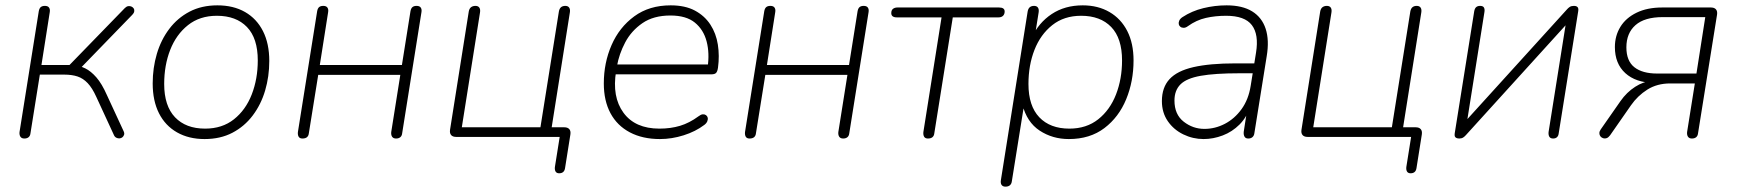

<svg xmlns="http://www.w3.org/2000/svg" viewBox="-20 -512 6494 718"><path d="M71 6Q61 6 56.5 -0.5Q52 -7 53 -18L125 -470Q127 -481 132.5 -485.5Q138 -490 148 -490Q159 -490 163.5 -483.5Q168 -477 166 -466L135 -269H240L447 -482Q453 -488 459.5 -489Q466 -490 471.5 -487.5Q477 -485 480 -480.5Q483 -476 482 -469.5Q481 -463 475 -457L280 -256L253 -268Q277 -267 298.5 -256.5Q320 -246 340.5 -222.5Q361 -199 380 -156L442 -22Q446 -14 444 -8Q442 -2 437.5 1.5Q433 5 427 5.5Q421 6 415 3Q409 0 406 -7L340 -150Q325 -183 308 -201Q291 -219 270 -226Q249 -233 220 -233H129L94 -14Q93 -4 87 1Q81 6 71 6Z M745 8Q686 8 642 -17Q598 -42 574.5 -88.5Q551 -135 551 -200Q551 -258 566.5 -310.5Q582 -363 613 -404Q644 -445 689 -468.5Q734 -492 793 -492Q853 -492 896.5 -467Q940 -442 963.5 -395.5Q987 -349 987 -284Q987 -226 971.5 -173.5Q956 -121 925 -80Q894 -39 849 -15.5Q804 8 745 8ZM747 -31Q811 -31 855 -66Q899 -101 921.5 -159Q944 -217 944 -286Q944 -369 903.5 -411Q863 -453 791 -453Q727 -453 683 -418Q639 -383 616.5 -325.5Q594 -268 594 -198Q594 -116 634.5 -73.5Q675 -31 747 -31Z M1111 6Q1101 6 1097 -0.5Q1093 -7 1094 -18L1166 -470Q1168 -481 1173.5 -485.5Q1179 -490 1189 -490Q1200 -490 1204.5 -483.5Q1209 -477 1207 -466L1176 -269H1483L1515 -470Q1517 -481 1522.5 -485.5Q1528 -490 1538 -490Q1549 -490 1553.5 -483.5Q1558 -477 1556 -466L1484 -14Q1483 -4 1477 1Q1471 6 1461 6Q1451 6 1446.5 -0.5Q1442 -7 1443 -18L1477 -232H1170L1135 -14Q1134 -4 1128 1Q1122 6 1111 6Z M2071 136Q2062 136 2058 130Q2054 124 2055 113L2073 0H1686Q1673 0 1667 -7Q1661 -14 1663 -27L1733 -469Q1735 -480 1741.5 -485Q1748 -490 1758 -490Q1768 -490 1772.5 -483.5Q1777 -477 1775 -465L1707 -36H2001L2070 -469Q2072 -480 2078 -485Q2084 -490 2094 -490Q2104 -490 2108.5 -483.5Q2113 -477 2111 -465L2041 -23L2024 -36H2090Q2103 -36 2109 -29Q2115 -22 2113 -9L2093 117Q2090 136 2071 136Z M2448 8Q2383 8 2335.5 -17Q2288 -42 2263 -88.5Q2238 -135 2238 -200Q2238 -277 2267 -343.5Q2296 -410 2352 -451Q2408 -492 2488 -492Q2542 -492 2578.5 -472.5Q2615 -453 2636.5 -420Q2658 -387 2664.5 -345Q2671 -303 2665 -259Q2663 -245 2658 -239.5Q2653 -234 2640 -234H2267L2273 -271H2645L2626 -259Q2634 -313 2622.5 -357Q2611 -401 2578.5 -427.5Q2546 -454 2487 -454Q2424 -454 2382.5 -425.5Q2341 -397 2318 -353.5Q2295 -310 2287 -264L2284 -246Q2268 -150 2311.5 -90.5Q2355 -31 2446 -31Q2488 -31 2523 -41.5Q2558 -52 2592 -77Q2601 -84 2608 -84.5Q2615 -85 2620 -81.5Q2625 -78 2626.5 -72Q2628 -66 2625 -58.5Q2622 -51 2614 -45Q2581 -20 2536.5 -6Q2492 8 2448 8Z M2783 6Q2773 6 2769 -0.5Q2765 -7 2766 -18L2838 -470Q2840 -481 2845.5 -485.5Q2851 -490 2861 -490Q2872 -490 2876.5 -483.5Q2881 -477 2879 -466L2848 -269H3155L3187 -470Q3189 -481 3194.5 -485.5Q3200 -490 3210 -490Q3221 -490 3225.5 -483.5Q3230 -477 3228 -466L3156 -14Q3155 -4 3149 1Q3143 6 3133 6Q3123 6 3118.5 -0.5Q3114 -7 3115 -18L3149 -232H2842L2807 -14Q2806 -4 2800 1Q2794 6 2783 6Z M3450 6Q3440 6 3436 -0.5Q3432 -7 3433 -18L3501 -447H3334Q3313 -447 3313 -463Q3313 -474 3319.5 -479Q3326 -484 3336 -484H3716Q3737 -484 3737 -469Q3737 -459 3731 -453Q3725 -447 3714 -447H3543L3474 -14Q3473 -4 3467 1Q3461 6 3450 6Z M3740 186Q3730 186 3725.5 179.5Q3721 173 3723 161L3823 -469Q3825 -480 3831 -485Q3837 -490 3847 -490Q3857 -490 3861.5 -483.5Q3866 -477 3864 -465L3849 -371H3838Q3864 -427 3913 -459.5Q3962 -492 4029 -492Q4086 -492 4129 -467Q4172 -442 4195.5 -396Q4219 -350 4219 -286Q4219 -208 4191.5 -141Q4164 -74 4110 -33Q4056 8 3977 8Q3916 8 3868 -23.5Q3820 -55 3803 -122H3810L3764 165Q3763 175 3757 180.5Q3751 186 3740 186ZM3979 -31Q4043 -31 4087 -66Q4131 -101 4153.5 -159Q4176 -217 4176 -286Q4176 -369 4135.5 -411Q4095 -453 4023 -453Q3959 -453 3915 -418Q3871 -383 3848.5 -325.5Q3826 -268 3826 -198Q3826 -116 3866.5 -73.5Q3907 -31 3979 -31Z M4481 8Q4441 8 4405 -9.5Q4369 -27 4347 -59Q4325 -91 4325 -134Q4325 -185 4353.5 -216Q4382 -247 4443 -261Q4504 -275 4600 -275H4681L4675 -238H4616Q4523 -238 4470 -228.5Q4417 -219 4394.5 -196.5Q4372 -174 4372 -136Q4372 -84 4406.5 -57Q4441 -30 4484 -30Q4524 -30 4560.5 -49Q4597 -68 4623 -104Q4649 -140 4657 -191L4677 -315Q4688 -383 4661.5 -418Q4635 -453 4565 -453Q4525 -453 4489.5 -445Q4454 -437 4422 -414Q4414 -408 4406.5 -408Q4399 -408 4394 -412Q4389 -416 4388 -422Q4387 -428 4390 -435Q4393 -442 4402 -448Q4437 -471 4480 -481.5Q4523 -492 4567 -492Q4626 -492 4662.5 -469.5Q4699 -447 4713 -404.5Q4727 -362 4717 -302L4671 -15Q4670 -5 4664 0.5Q4658 6 4648 6Q4638 6 4634 -1Q4630 -8 4631 -19L4646 -116H4656Q4643 -74 4615.5 -46.5Q4588 -19 4552.5 -5.5Q4517 8 4481 8Z M5255 136Q5246 136 5242 130Q5238 124 5239 113L5257 0H4870Q4857 0 4851 -7Q4845 -14 4847 -27L4917 -469Q4919 -480 4925.5 -485Q4932 -490 4942 -490Q4952 -490 4956.5 -483.5Q4961 -477 4959 -465L4891 -36H5185L5254 -469Q5256 -480 5262 -485Q5268 -490 5278 -490Q5288 -490 5292.5 -483.5Q5297 -477 5295 -465L5225 -23L5208 -36H5274Q5287 -36 5293 -29Q5299 -22 5297 -9L5277 117Q5274 136 5255 136Z M5437 6Q5431 6 5426.5 4Q5422 2 5420.5 -2Q5419 -6 5420 -13L5493 -470Q5495 -481 5500.5 -485.5Q5506 -490 5515 -490Q5526 -490 5529.5 -483.5Q5533 -477 5531 -466L5462 -32H5436L5839 -476Q5844 -482 5850 -486Q5856 -490 5866 -490Q5872 -490 5876 -488Q5880 -486 5881.5 -482Q5883 -478 5882 -471L5809 -14Q5808 -4 5802.5 1Q5797 6 5788 6Q5778 6 5774 -0.5Q5770 -7 5771 -18L5840 -452H5866L5463 -8Q5458 -2 5452 2Q5446 6 5437 6Z M6307 6Q6297 6 6292.5 -0.5Q6288 -7 6289 -18L6318 -200H6226Q6177 -200 6140.5 -177Q6104 -154 6079 -118L6001 -6Q5995 2 5988.5 4.5Q5982 7 5975.5 5Q5969 3 5965 -2Q5961 -7 5961 -14Q5961 -21 5966 -28L6040 -134Q6063 -167 6095 -187.5Q6127 -208 6155 -208H6166L6165 -202Q6097 -203 6058 -238.5Q6019 -274 6019 -336Q6019 -378 6039.5 -411.5Q6060 -445 6100 -464.5Q6140 -484 6196 -484H6378Q6391 -484 6397 -477Q6403 -470 6401 -457L6330 -14Q6329 -4 6323 1Q6317 6 6307 6ZM6177 -237H6324L6357 -448H6198Q6130 -448 6096 -418Q6062 -388 6062 -335Q6062 -284 6092 -260.5Q6122 -237 6177 -237Z"/></svg>

Font: Nunito ExtraLight
Style: Italic
Weight: 200
Italic angle: -9°
Designer: Vernon Adams
Foundry: Vernon Adams
Version: Version 3.602